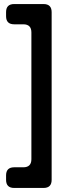

<svg xmlns="http://www.w3.org/2000/svg" viewBox="-20 -829 325 948"><path d="M50 99H195Q235 99 235 59V-769Q235 -809 195 -809H50Q10 -809 10 -769V-749Q10 -709 50 -709H95Q135 -709 135 -669V-43Q135 -3 95 -3H50Q10 -3 10 37V59Q10 99 50 99Z"/></svg>

Font: WDXL Lubrifont JP N
Style: Regular
Weight: 400
Designer: [WDXL Lubrifont] Copyright 2020-2022 (c) NightFurySL2001, Skr-ZERO; [ZCOOL QingKe HuangYou] Copyright 2018-2022 (c) The 
Version: Version 2.001;hotconv 1.1.1;makeotfexe 2.6.0